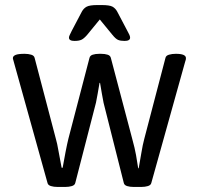

<svg xmlns="http://www.w3.org/2000/svg" viewBox="-20 -738 787 760"><path d="M208 2Q193 2 181.5 -1.5Q170 -5 168 -14L36 -488Q35 -493 33 -499Q31 -505 31 -508Q31 -516 41.5 -520.5Q52 -525 77 -525Q92 -525 103.5 -521.5Q115 -518 117 -509L201 -189Q206 -173 212 -138Q218 -103 224 -74H228Q233 -103 239.5 -136.5Q246 -170 251 -190L334 -508Q336 -518 347 -521.5Q358 -525 373 -525H380Q395 -525 406 -521.5Q417 -518 419 -508L503 -190Q514 -150 518.5 -124Q523 -98 527 -72H529Q534 -99 539.5 -132.5Q545 -166 551 -188L635 -509Q637 -518 649 -521.5Q661 -525 676 -525Q716 -525 716 -508Q716 -505 715.5 -502Q715 -499 713 -494L579 -14Q577 -5 565.5 -1.5Q554 2 539 2H509Q494 2 483 -1.5Q472 -5 470 -14L390 -331Q387 -344 383.5 -366Q380 -388 376 -410H374Q370 -388 366.5 -366.5Q363 -345 360 -332L278 -14Q276 -5 264.5 -1.5Q253 2 238 2ZM275 -576Q253 -576 253 -589Q253 -594 256.5 -600.5Q260 -607 264 -616L304 -692Q311 -705 323 -711.5Q335 -718 366 -718H382Q414 -718 425.5 -711.5Q437 -705 444 -692L484 -616Q489 -607 492 -600.5Q495 -594 495 -589Q495 -576 473 -576Q457 -576 447.5 -580Q438 -584 425 -600L375 -661L325 -600Q312 -585 302 -580.5Q292 -576 275 -576Z"/></svg>

Font: Asap
Style: Regular
Weight: 400
Designer: Pablo Cosgaya
Foundry: Omnibus-Type
Version: Version 3.001